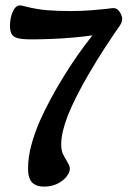

<svg xmlns="http://www.w3.org/2000/svg" viewBox="-20 -480 496 712"><path d="M143 212Q114 212 99 196.5Q84 181 84 146Q84 103 96 58.5Q108 14 128 -32Q163 -110 215 -194.5Q267 -279 323 -349Q289 -344 248.5 -340.5Q208 -337 168.5 -335.5Q129 -334 99 -334Q77 -334 62 -335.5Q47 -337 36 -342Q17 -351 17 -384Q17 -414 27.5 -437Q38 -460 54 -460Q57 -460 62 -459Q67 -458 78 -455Q118 -445 157 -442Q196 -439 242 -439Q285 -439 319 -442Q353 -445 374 -447Q395 -450 401 -450Q415 -450 424 -435.5Q433 -421 433 -410Q433 -398 425 -386Q364 -299 312 -210.5Q260 -122 232 -53Q220 -22 213.5 5Q207 32 207 55Q207 77 213 90Q219 103 226 114Q231 123 235 130.5Q239 138 239 146Q239 159 227 174.5Q215 190 193.5 201Q172 212 143 212Z"/></svg>

Font: Akaya Kanadaka
Style: Regular
Weight: 400
Designer: Vaishnavi Murthy Yerkadithaya, Juan Luis Blanco Aristondo
Version: Version 1.002; ttfautohint (v1.8.3)